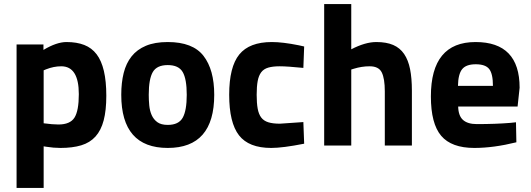

<svg xmlns="http://www.w3.org/2000/svg" viewBox="-20 -720 2625 950"><path d="M196 210H62V-500H195V-473Q260 -512 309 -512Q360 -512 397 -497.5Q434 -483 458 -451.5Q482 -420 494 -369Q506 -318 506 -246Q506 -174 493 -124.5Q480 -75 452.5 -44.5Q425 -14 382 -1Q339 12 279 12Q246 12 208 6L196 4ZM283 -392Q246 -392 208 -377L196 -372V-110Q241 -104 269 -104Q327 -104 348.5 -138Q370 -172 370 -254Q370 -392 283 -392Z M810 -512Q934 -512 987 -443.5Q1040 -375 1040 -251Q1040 12 810 12Q580 12 580 -251Q580 -311 592 -359Q604 -407 631 -441Q658 -475 702 -493.5Q746 -512 810 -512ZM810 -102Q864 -102 884 -137.5Q904 -173 904 -251Q904 -329 884 -363.5Q864 -398 810 -398Q756 -398 736 -363.5Q716 -329 716 -251Q716 -225 718.5 -198.5Q721 -172 730.5 -150.5Q740 -129 758.5 -115.5Q777 -102 810 -102Z M1325 -512Q1379 -512 1458 -496L1485 -490L1481 -384Q1441 -388 1412 -390Q1383 -392 1364 -392Q1330 -392 1307.5 -385.5Q1285 -379 1272.5 -362.5Q1260 -346 1255 -319Q1250 -292 1250 -251Q1250 -210 1255 -182.5Q1260 -155 1272.5 -138.5Q1285 -122 1307.5 -115Q1330 -108 1365 -108L1481 -116L1485 -9Q1379 12 1322 12Q1211 12 1162.5 -50.5Q1114 -113 1114 -251Q1114 -389 1164 -450.5Q1214 -512 1325 -512Z M1718 -376V0H1584V-700H1718V-476Q1787 -512 1842 -512Q1892 -512 1925.5 -497.5Q1959 -483 1979.5 -453Q2000 -423 2009 -378Q2018 -333 2018 -271V0H1884V-268Q1884 -331 1869 -361.5Q1854 -392 1809 -392Q1770 -392 1731 -380Z M2541 -193H2247Q2248 -147 2271 -126.5Q2294 -106 2339 -106Q2432 -106 2505 -112L2533 -115L2535 -16Q2422 12 2327 12Q2214 12 2163 -48Q2112 -108 2112 -243Q2112 -512 2333 -512Q2551 -512 2551 -286ZM2246 -295H2419Q2419 -355 2400.5 -378.5Q2382 -402 2334 -402Q2286 -402 2266.5 -377.5Q2247 -353 2246 -295Z"/></svg>

Font: Sunflower
Style: Bold
Weight: 700
Designer: JIKJI
Foundry: JIKJI
Version: Version 1.00